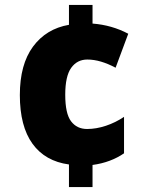

<svg xmlns="http://www.w3.org/2000/svg" viewBox="-20 -795 593 774"><path d="M353 -700Q431 -694 497 -659L446 -522Q416 -538 387.5 -546.5Q359 -555 332 -555Q291 -555 267 -521.5Q243 -488 243 -413Q243 -337 266.5 -306Q290 -275 331 -275Q368 -275 407 -288Q446 -301 480 -324V-177Q454 -159 422 -147Q390 -135 353 -130V-41H258V-132Q162 -145 111 -215.5Q60 -286 60 -412Q60 -535 113 -607Q166 -679 258 -695V-775H353Z"/></svg>

Font: Noto Sans Tamil UI SemiCondensed Black
Style: Regular
Weight: 900
Width: 4
Designer: Jelle Bosma - Monotype Design Team
Foundry: Monotype Imaging Inc.
Version: Version 2.004; ttfautohint (v1.8.4.7-5d5b)